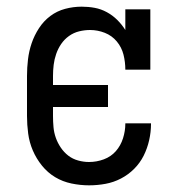

<svg xmlns="http://www.w3.org/2000/svg" viewBox="-20 -548 540 576"><path d="M247 8Q221 8 194.5 2.5Q168 -3 145.5 -16.5Q123 -30 106 -51Q89 -72 78.5 -96.5Q68 -121 64.5 -147.5Q61 -174 61 -200V-320Q61 -345 64 -370Q67 -395 75 -418.5Q83 -442 97 -463.5Q111 -485 131 -500Q151 -515 175.5 -521.5Q200 -528 225 -528Q225 -528 225 -528Q225 -528 225 -528Q245 -528 264 -524.5Q283 -521 300.5 -511.5Q318 -502 332 -488Q346 -474 356 -458V-520H431V-339H356Q356 -362 350.5 -384Q345 -406 330.5 -423.5Q316 -441 294.5 -449.5Q273 -458 250 -458Q234 -458 217.5 -454Q201 -450 187 -440Q173 -430 163.5 -416Q154 -402 148.5 -386Q143 -370 141 -353.5Q139 -337 139 -320V-293H304V-227H139V-200Q139 -183 140.5 -166.5Q142 -150 147.5 -134.5Q153 -119 162.5 -105Q172 -91 185 -81Q198 -71 214.5 -66.5Q231 -62 247 -62Q270 -62 291.5 -70Q313 -78 327.5 -94.5Q342 -111 349 -133Q356 -155 356 -177Q356 -177 356 -177.5Q356 -178 356 -178H433Q433 -178 433 -177.5Q433 -177 433 -176Q433 -152 427.5 -127.5Q422 -103 411 -81Q400 -59 382.5 -41.5Q365 -24 343 -12.5Q321 -1 296.5 3.5Q272 8 247 8Z"/></svg>

Font: Iosevka Gothic
Style: Regular
Weight: 400
Monospace: yes
Designer: Belleve Invis
Foundry: Belleve Invis
Version: Version 15.5.1; ttfautohint (v1.8.4)